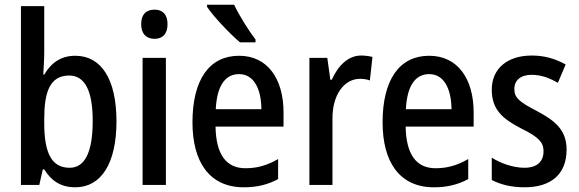

<svg xmlns="http://www.w3.org/2000/svg" viewBox="-20 -879 2462 816"><path d="M168 -652V-853H69V-93H147L162 -159H168C199 -109 240 -83 300 -83C409 -83 475 -183 475 -363C475 -545 409 -642 300 -642C240 -642 198 -613 168 -562H164C165 -591 168 -624 168 -652ZM274 -558C341 -558 374 -493 374 -365C374 -231 340 -166 276 -166C199 -166 168 -229 168 -356V-373C168 -486 191 -558 274 -558Z M637 -838C601 -838 580 -818 580 -776C580 -735 602 -714 637 -714C671 -714 692 -735 692 -776C692 -817 672 -838 637 -838ZM685 -633H586V-93H685Z M975 -859H860V-850C886 -810 959 -733 1000 -699H1066V-711C1038 -747 996 -814 975 -859ZM996 -642C870 -642 798 -541 798 -359C798 -192 869 -83 1016 -83C1072 -83 1118 -94 1162 -118V-203C1115 -176 1073 -164 1023 -164C941 -164 898 -223 896 -341H1185V-401C1185 -543 1118 -642 996 -642ZM996 -564C1060 -564 1090 -500 1091 -415H897C902 -516 938 -564 996 -564Z M1515 -643C1458 -643 1416 -598 1390 -540H1384L1371 -633H1295V-93H1393V-374C1392 -475 1442 -544 1510 -544C1523 -544 1540 -542 1552 -537L1563 -637C1547 -641 1530 -643 1515 -643Z M1804 -642C1678 -642 1606 -541 1606 -359C1606 -192 1677 -83 1824 -83C1880 -83 1926 -94 1970 -118V-203C1923 -176 1881 -164 1831 -164C1749 -164 1706 -223 1704 -341H1993V-401C1993 -543 1926 -642 1804 -642ZM1804 -564C1868 -564 1898 -500 1899 -415H1705C1710 -516 1746 -564 1804 -564Z M2388 -243C2388 -328 2337 -367 2262 -407C2187 -446 2166 -463 2166 -501C2166 -538 2193 -561 2240 -561C2281 -561 2316 -547 2351 -527L2384 -605C2339 -630 2293 -643 2240 -643C2137 -643 2070 -588 2070 -498C2070 -413 2116 -374 2195 -333C2273 -295 2290 -272 2290 -236C2290 -193 2263 -166 2209 -166C2159 -166 2106 -186 2070 -209V-114C2107 -95 2152 -83 2210 -83C2321 -83 2388 -138 2388 -243Z"/></svg>

Font: Noto Sans Kannada UI Condensed Medium
Style: Regular
Weight: 500
Width: 3
Designer: Jelle Bosma - Monotype Design Team
Foundry: Monotype Imaging Inc.
Version: Version 2.005